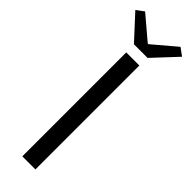

<svg xmlns="http://www.w3.org/2000/svg" viewBox="-331 -952 958 958"><g transform="rotate(45 148.0 -472.5)"><path d="M100.6 0V-733.4H193V0ZM98.9 -789.2 -17 -915 22.5 -944.5 145.1 -840.7H149.7L272.4 -944.5L312.8 -915L195.3 -789.2Z"/></g></svg>

Font: Noto Sans HK Thin
Style: Regular
Weight: 100
Designer: Ryoko NISHIZUKA 西塚涼子 (kana, bopomofo & ideographs); Paul D. Hunt (Latin, Greek & Cyrillic); Sandoll Communications 산돌커뮤니
Foundry: Adobe
Version: Version 2.004-H2;hotconv 1.0.118;makeotfexe 2.5.65603